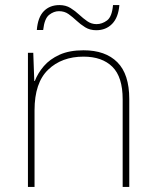

<svg xmlns="http://www.w3.org/2000/svg" viewBox="-20 -736 613 756"><path d="M309 -538Q395 -538 442 -491Q489 -444 489 -346V0H463V-345Q463 -433 422.5 -473Q382 -513 309 -513Q223 -513 169.5 -461.5Q116 -410 116 -302V0H90V-528H111L115 -417H117Q129 -448 152.5 -475.5Q176 -503 214.5 -520.5Q253 -538 309 -538ZM125 -618Q129 -668 152.5 -692Q176 -716 214 -716Q239 -716 257.5 -704.5Q276 -693 291.5 -678.5Q307 -664 323.5 -652.5Q340 -641 360 -641Q382 -641 401.5 -655.5Q421 -670 425 -716H450Q446 -667 421.5 -642Q397 -617 359 -617Q334 -617 315.5 -628.5Q297 -640 281.5 -654.5Q266 -669 250 -680.5Q234 -692 212 -692Q192 -692 173.5 -677.5Q155 -663 150 -618Z"/></svg>

Font: Noto Sans Sinhala UI Thin
Style: Regular
Weight: 100
Designer: Jelle Bosma - Monotype Design Team
Foundry: Monotype Imaging Inc.
Version: Version 2.006; ttfautohint (v1.8.4.7-5d5b)